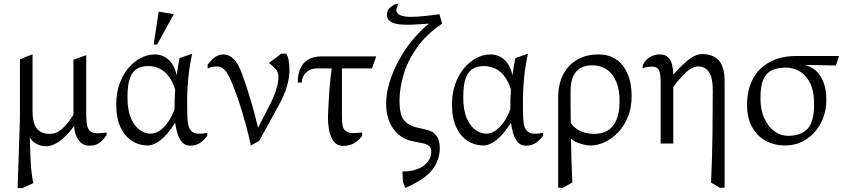

<svg xmlns="http://www.w3.org/2000/svg" viewBox="-20 -741 4361 991"><path d="M71 230 83 -134V-435L148 -461V-169Q148 -121 159.5 -95.5Q171 -70 191 -60Q211 -50 236 -50Q271 -50 300 -75.5Q329 -101 359 -149Q359 -154 359 -158Q359 -162 359 -166V-433L425 -456V-146Q425 -132 426.5 -120Q428 -108 429 -95Q434 -74 446.5 -63.5Q459 -53 481 -53Q492 -53 504.5 -54.5Q517 -56 530 -57V-43Q517 -25 504.5 -13Q492 -1 477 5Q462 11 440 11Q414 11 396.5 -6Q379 -23 371 -46.5Q363 -70 363 -91Q323 -37 286.5 -11.5Q250 14 219 14Q190 14 165 -0.5Q140 -15 134 -34Q135 33 138.5 95Q142 157 152 204L96 230Z M741 10Q699 10 662 -13Q625 -36 602.5 -83Q580 -130 580 -201Q580 -260 597 -308Q614 -356 643 -390Q672 -424 707 -442Q742 -460 778 -460Q821 -460 851.5 -431.5Q882 -403 892 -351Q895 -376 899 -399Q903 -422 907 -441L972 -464Q959 -406 952.5 -343Q946 -280 946 -222Q946 -191 946.5 -154.5Q947 -118 953 -91Q958 -73 971 -62Q984 -51 1005 -51Q1016 -51 1025 -51.5Q1034 -52 1050 -56V-41Q1035 -19 1013.5 -4Q992 11 961 11Q934 11 918 -9Q902 -29 894.5 -57Q887 -85 884 -107Q845 -46 809 -18Q773 10 741 10ZM756 -51Q781 -51 804 -66.5Q827 -82 847 -110.5Q867 -139 881 -178Q881 -206 881.5 -228.5Q882 -251 884 -279Q871 -321 850 -348Q829 -375 802.5 -387.5Q776 -400 745 -400Q713 -400 689 -387Q665 -374 651.5 -339.5Q638 -305 638 -240Q638 -171 656.5 -129.5Q675 -88 702.5 -69.5Q730 -51 756 -51ZM773 -511 799 -681 877 -668 791 -511Z M1275 10Q1264 -41 1249 -96.5Q1234 -152 1216.5 -206Q1199 -260 1179 -308Q1160 -357 1142 -377.5Q1124 -398 1101 -398Q1088 -398 1074 -395.5Q1060 -393 1052 -386V-408Q1078 -440 1096 -450Q1114 -460 1134 -460Q1162 -460 1186 -436.5Q1210 -413 1229 -360Q1255 -290 1276 -217.5Q1297 -145 1312 -82L1364 -183Q1381 -215 1392.5 -242.5Q1404 -270 1410.5 -295.5Q1417 -321 1417 -346Q1417 -369 1401.5 -386Q1386 -403 1368 -416L1432 -464H1457Q1466 -451 1470 -429Q1474 -407 1474 -379Q1474 -340 1461 -295Q1448 -250 1414 -189L1318 -14Z M1751 12Q1722 12 1704.5 -9Q1687 -30 1679.5 -65.5Q1672 -101 1673 -144Q1675 -198 1679.5 -265.5Q1684 -333 1692 -388H1617Q1582 -388 1560 -367Q1538 -346 1538 -315H1517Q1517 -356 1529.5 -386Q1542 -416 1570 -433Q1598 -450 1642 -450H1922L1900 -388H1745V-145Q1745 -131 1745.5 -117Q1746 -103 1749 -90Q1753 -72 1767 -63Q1781 -54 1800 -54Q1810 -54 1823 -55Q1836 -56 1849 -57V-39Q1835 -21 1819.5 -9.5Q1804 2 1787.5 7Q1771 12 1751 12Z M2072 229 2060 199 2057 144Q2092 144 2119.5 136.5Q2147 129 2166 115Q2185 101 2195.5 82.5Q2206 64 2206 42Q2206 27 2197.5 15.5Q2189 4 2160 -2L2109 -12Q2067 -21 2036.5 -47Q2006 -73 1989.5 -113.5Q1973 -154 1973 -205Q1973 -257 1990 -314Q2007 -371 2037 -427Q2067 -483 2107.5 -532.5Q2148 -582 2194 -619L2112 -614Q2075 -612 2044 -615Q2013 -618 1995 -630Q1977 -642 1977 -664Q1977 -687 1992 -700.5Q2007 -714 2024 -721H2037Q2032 -713 2029 -705.5Q2026 -698 2026 -688Q2026 -673 2044.5 -663.5Q2063 -654 2098 -654Q2131 -654 2169.5 -658Q2208 -662 2248 -668L2262 -619Q2178 -562 2130 -492.5Q2082 -423 2062 -352.5Q2042 -282 2042 -221Q2042 -151 2064 -122Q2086 -93 2135 -82L2175 -73Q2208 -66 2224 -50Q2240 -34 2245 -15Q2250 4 2250 22Q2250 85 2211.5 135Q2173 185 2072 229Z M2474 10Q2432 10 2395 -13Q2358 -36 2335.5 -83Q2313 -130 2313 -201Q2313 -260 2330 -308Q2347 -356 2376 -390Q2405 -424 2440 -442Q2475 -460 2511 -460Q2554 -460 2584.5 -431.5Q2615 -403 2625 -351Q2628 -376 2632 -399Q2636 -422 2640 -441L2705 -464Q2692 -406 2685.5 -343Q2679 -280 2679 -222Q2679 -191 2679.5 -154.5Q2680 -118 2686 -91Q2691 -73 2704 -62Q2717 -51 2738 -51Q2749 -51 2758 -51.5Q2767 -52 2783 -56V-41Q2768 -19 2746.5 -4Q2725 11 2694 11Q2667 11 2651 -9Q2635 -29 2627.5 -57Q2620 -85 2617 -107Q2578 -46 2542 -18Q2506 10 2474 10ZM2489 -51Q2514 -51 2537 -66.5Q2560 -82 2580 -110.5Q2600 -139 2614 -178Q2614 -206 2614.5 -228.5Q2615 -251 2617 -279Q2604 -321 2583 -348Q2562 -375 2535.5 -387.5Q2509 -400 2478 -400Q2446 -400 2422 -387Q2398 -374 2384.5 -339.5Q2371 -305 2371 -240Q2371 -171 2389.5 -129.5Q2408 -88 2435.5 -69.5Q2463 -51 2489 -51Z M2861 228V-238Q2861 -305 2886 -354.5Q2911 -404 2957.5 -432Q3004 -460 3069 -460Q3150 -460 3195 -402Q3240 -344 3240 -244Q3240 -185 3221 -138Q3202 -91 3170.5 -58Q3139 -25 3101.5 -7.5Q3064 10 3028 10Q3014 10 2994 5.5Q2974 1 2955.5 -7Q2937 -15 2927 -27Q2928 27 2929.5 84.5Q2931 142 2934 201L2886 228ZM3049 -50Q3088 -50 3117 -67.5Q3146 -85 3162 -122.5Q3178 -160 3178 -218Q3178 -280 3160 -321.5Q3142 -363 3110 -383.5Q3078 -404 3036 -404Q3003 -404 2978 -390.5Q2953 -377 2939 -348Q2925 -319 2925 -271Q2925 -236 2925 -194.5Q2925 -153 2926 -107Q2939 -84 2971 -67Q3003 -50 3049 -50Z M3390 0V-312Q3390 -363 3380.5 -380Q3371 -397 3347 -397Q3337 -397 3324 -395.5Q3311 -394 3297 -388V-403Q3302 -416 3313.5 -429Q3325 -442 3343.5 -451Q3362 -460 3387 -460Q3414 -460 3429 -444.5Q3444 -429 3449.5 -405Q3455 -381 3455 -356Q3493 -398 3519.5 -421Q3546 -444 3566.5 -453Q3587 -462 3606 -462Q3659 -462 3689.5 -429.5Q3720 -397 3720 -322V228H3695L3650 201Q3656 73 3657.5 -49.5Q3659 -172 3659 -273Q3659 -341 3639 -369.5Q3619 -398 3585 -398Q3554 -398 3520.5 -367.5Q3487 -337 3455 -291Q3455 -285 3455 -281.5Q3455 -278 3455 -272V0Z M4029 10Q3979 10 3934.5 -13Q3890 -36 3863 -83Q3836 -130 3836 -200Q3836 -278 3866.5 -334.5Q3897 -391 3954 -421.5Q4011 -452 4090 -452H4311L4294 -403L4134 -406Q4190 -391 4218 -342.5Q4246 -294 4245 -223Q4245 -162 4218 -108.5Q4191 -55 4142.5 -22.5Q4094 10 4029 10ZM4047 -40Q4115 -40 4148.5 -76.5Q4182 -113 4182 -204Q4182 -269 4162 -310.5Q4142 -352 4109 -372Q4076 -392 4036 -392Q3993 -392 3964 -378.5Q3935 -365 3920 -331Q3905 -297 3905 -235Q3905 -173 3925.5 -129Q3946 -85 3978.5 -62.5Q4011 -40 4047 -40Z"/></svg>

Font: Ancizar Serif Light
Style: Regular
Weight: 300
Designer: Cesar Puertas, Viviana Monsalve, Julian Moncada, Julian Prieto, Jose Castro, Felipe Aragon, Mariel Hernandez, Sara Alarc
Version: Version 8.100